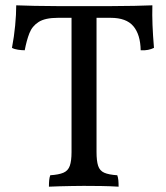

<svg xmlns="http://www.w3.org/2000/svg" viewBox="-20 -699 625 722"><path d="M198 -632Q150 -632 125.5 -616.5Q101 -601 90.5 -574Q80 -547 73 -510Q62 -510 48 -512Q34 -514 25 -519Q33 -561 37 -603Q41 -645 41 -679Q69 -678 109.5 -677Q150 -676 197.5 -676Q245 -676 296 -676Q347 -676 395.5 -676Q444 -676 485 -677Q526 -678 553 -679Q552 -643 553.5 -605Q555 -567 559 -519Q549 -514 536.5 -511.5Q524 -509 509 -510Q508 -569 481.5 -600.5Q455 -632 396 -632ZM249 -649H343V-127Q343 -94 349 -75.5Q355 -57 372 -49.5Q389 -42 421 -40Q424 -32 425 -21.5Q426 -11 426 3Q394 1 360.5 0.5Q327 0 295 0Q274 0 250.5 0.5Q227 1 205 1.5Q183 2 164 3Q164 -11 165 -21.5Q166 -32 169 -40Q201 -42 218.5 -49.5Q236 -57 242.5 -75.5Q249 -94 249 -127Z"/></svg>

Font: Vollkorn
Style: Regular
Weight: 400
Designer: Friedrich Althausen
Foundry: Friedrich Althausen
Version: Version 5.001